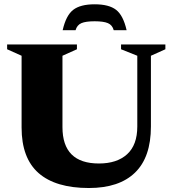

<svg xmlns="http://www.w3.org/2000/svg" viewBox="-20 -882 823 916"><path d="M635 -278.5V-616L557.5 -647V-670H769V-647L700 -616V-278.5Q700 -132 624.2 -58.5Q548.5 15 404 15Q245.5 15 164.2 -56.2Q83 -127.5 83 -273.5V-616L14 -647V-670H347V-647L278 -616V-275.5Q278 -102 452 -102Q538 -102 586.5 -146.2Q635 -190.5 635 -278.5ZM431.5 -780.5Q389 -780.5 368.2 -771.5Q347.5 -762.5 340.5 -738H279Q295 -808.5 329.2 -835Q363.5 -861.5 431.5 -861.5Q500 -861.5 534 -835Q568 -808.5 584 -738H522.5Q516 -762.5 495 -771.5Q474 -780.5 431.5 -780.5Z"/></svg>

Font: Newsreader 16pt ExtraBold
Style: Regular
Weight: 800
Designer: Hugues Gentile
Foundry: Production Type
Version: Version 1.003; ttfautohint (v1.8.3)